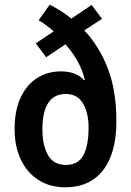

<svg xmlns="http://www.w3.org/2000/svg" viewBox="-20 -785 557 815"><path d="M191 -765Q215 -753 238 -738.5Q261 -724 283 -706L369 -764L413 -705L338 -656Q403 -586 438.5 -492.5Q474 -399 474 -270Q474 -135 417.5 -62.5Q361 10 257 10Q191 10 142.5 -21.5Q94 -53 68 -108.5Q42 -164 42 -237Q42 -315 67 -369.5Q92 -424 136.5 -453Q181 -482 238 -482Q305 -482 337 -444L340 -446Q330 -488 309 -525.5Q288 -563 258 -597L176 -542L132 -601L208 -652Q193 -665 177 -677Q161 -689 144 -699ZM259 -386Q160 -386 160 -235Q160 -169 183.5 -127Q207 -85 259 -85Q311 -85 333.5 -125Q356 -165 356 -245Q356 -305 332.5 -345.5Q309 -386 259 -386Z"/></svg>

Font: Noto Sans Khmer UI Condensed SemiBold
Style: Regular
Weight: 600
Width: 3
Designer: Danh Hong and the Monotype Design Team
Foundry: Monotype Imaging Inc.
Version: Version 2.002; ttfautohint (v1.8.4.7-5d5b)